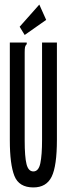

<svg xmlns="http://www.w3.org/2000/svg" viewBox="-20 -809 290 840"><path d="M126 11Q63 11 43 -39.5Q23 -90 23 -195V-623H97V-616Q91 -610 89.5 -603Q88 -596 88 -579V-194Q88 -123 96 -91Q104 -59 126 -59Q149 -59 156.5 -95Q164 -131 164 -197V-623H229V-198Q229 -83 206 -36Q183 11 126 11ZM88 -656 66 -692 152 -789 182 -722Z"/></svg>

Font: Inconsolata UltraCondensed SemiBold
Style: Regular
Weight: 600
Width: 1
Monospace: yes
Designer: Raph Levien, Cyreal, Brenton Simpson
Foundry: Raph Levien, Cyreal, Google
Version: Version 3.001; ttfautohint (v1.8.2.53-6de2)